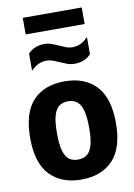

<svg xmlns="http://www.w3.org/2000/svg" viewBox="-102 -1016 761 1090"><g transform="rotate(-10 278.0 -471.0)"><path d="M278 10.5Q163 10.5 97 -58.2Q31 -127 31 -271.5Q31 -417.5 96.2 -486.5Q161.5 -555.5 278 -555.5Q395 -555.5 460.2 -485.8Q525.5 -416 525.5 -272.5Q525.5 -127.5 459.5 -58.5Q393.5 10.5 278 10.5ZM278 -104.5Q307.5 -104.5 328.2 -118.8Q349 -133 360 -169Q371 -205 371 -271Q371 -338.5 359.8 -375.2Q348.5 -412 327.8 -426.2Q307 -440.5 278 -440.5Q249 -440.5 228.2 -426.2Q207.5 -412 196.5 -375.8Q185.5 -339.5 185.5 -273Q185.5 -206 196.5 -169.5Q207.5 -133 228 -118.8Q248.5 -104.5 278 -104.5ZM354 -643.5Q330.5 -643.5 309.8 -651.2Q289 -659 269.5 -668Q251.5 -676 234.5 -682.5Q217.5 -689 200 -689Q173 -689 151.5 -678.8Q130 -668.5 108 -647V-745.5Q144.5 -784 202 -784Q225.5 -784 246.2 -776Q267 -768 286.5 -759.5Q304.5 -751 321.5 -744.5Q338.5 -738 356 -738Q383 -738 404.5 -748.2Q426 -758.5 448 -780.5V-682Q411.5 -643.5 354 -643.5ZM108 -856V-951.5H448V-856Z"/></g></svg>

Font: Encode Sans SemiCondensed SemiCondensed
Style: Bold
Weight: 700
Width: 4
Designer: Multiple Designers
Foundry: Impallari Type
Version: Version 3.000; ttfautohint (v1.8.3) -l 8 -r 50 -G 200 -x 14 